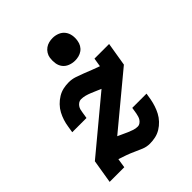

<svg xmlns="http://www.w3.org/2000/svg" viewBox="-210 -884 1020 1020"><g transform="rotate(-45 300.0 -373.5)"><path d="M324 8Q300 8 278 -1Q256 -10 235.5 -19.5Q215 -29 193 -37Q171 -45 149 -52H147L139 0H29L51 -133L348 -380Q334 -386 320 -392Q306 -398 291.5 -404Q277 -410 262 -414Q247 -418 231 -418Q222 -418 213.5 -412.5Q205 -407 199.5 -399Q194 -391 191.5 -382Q189 -373 188 -364L182 -327H75L81 -364Q84 -385 90.5 -405Q97 -425 107 -444Q117 -463 133 -479.5Q149 -496 168 -507.5Q187 -519 207.5 -523.5Q228 -528 249 -528Q273 -528 295.5 -520.5Q318 -513 339.5 -504.5Q361 -496 382.5 -487.5Q404 -479 427 -471L435 -520H545L523 -387L229 -143Q243 -137 256.5 -130.5Q270 -124 284 -118Q298 -112 312.5 -107Q327 -102 343 -102Q352 -102 360 -107.5Q368 -113 373.5 -121Q379 -129 381.5 -138Q384 -147 386 -156L392 -193H499L493 -156Q489 -135 482.5 -115Q476 -95 466 -76Q456 -57 440.5 -40.5Q425 -24 406 -12.5Q387 -1 366 3.5Q345 8 324 8ZM355 -585Q335 -585 316 -592.5Q297 -600 285.5 -615Q274 -630 271 -650Q268 -670 271 -691Q273 -705 281 -718Q289 -731 301 -739.5Q313 -748 327 -751.5Q341 -755 355 -755Q375 -755 393.5 -747.5Q412 -740 423.5 -725Q435 -710 438.5 -690Q442 -670 438 -649Q436 -635 428.5 -622Q421 -609 409 -600.5Q397 -592 383 -588.5Q369 -585 355 -585Z"/></g></svg>

Font: Iosevka Etoile Extrabold
Style: Italic
Weight: 800
Italic angle: -9°
Designer: Belleve Invis
Foundry: Belleve Invis
Version: Version 22.1.2; ttfautohint (v1.8.4)